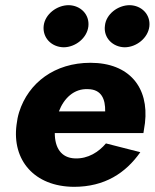

<svg xmlns="http://www.w3.org/2000/svg" viewBox="-20 -713 598 743"><path d="M386 -613C380 -567 416 -531 462 -530C508 -530 553 -566 558 -611C563 -657 528 -692 482 -693C436 -693 390 -658 386 -613ZM149 -613C144 -567 179 -531 226 -530C272 -530 317 -566 322 -611C327 -657 292 -692 246 -693C200 -693 154 -658 149 -613ZM523 -124 390 -158C362 -125 321 -98 270 -100C216 -102 192 -142 192 -198H535C537 -212 539 -226 541 -237C557 -375 480 -470 330 -470C192 -470 90 -393 54 -279C49 -263 46 -247 44 -230C26 -93 113 9 266 10C385 10 466 -43 523 -124ZM321 -368C373 -367 388 -329 387 -282H208C227 -332 266 -371 321 -368Z"/></svg>

Font: Jost*
Style: Bold Italic
Weight: 700
Italic angle: -10°
Version: Version 3.7